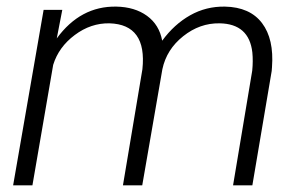

<svg xmlns="http://www.w3.org/2000/svg" viewBox="-20 -558 905 578"><path d="M167.5 -528.3 150.9 -442.4Q222.2 -540 330.1 -538.1Q385.7 -537.1 422.6 -510.3Q459.5 -483.4 468.3 -435.5Q504.4 -484.9 552.5 -512Q600.6 -539.1 657.2 -538.1Q732.4 -536.6 768.8 -488.5Q805.2 -440.4 798.8 -355.5L797.9 -344.2L739.7 0H681.6L739.3 -345.2Q742.2 -374 739.7 -399.9Q730 -486.3 641.1 -487.8Q581.5 -488.8 531.5 -449Q481.4 -409.2 468.8 -349.6L408.2 0H350.1L408.7 -349.6Q422.9 -484.4 309.6 -487.8Q253.4 -488.8 205.1 -452.6Q156.7 -416.5 140.1 -362.8L77.6 0H19.5L111.3 -528.3Z"/></svg>

Font: RobotoInd Light
Style: Italic
Weight: 300
Italic angle: -12°
Designer: Google
Version: Version 2.001151; 2014